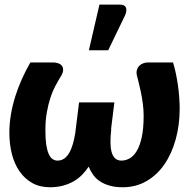

<svg xmlns="http://www.w3.org/2000/svg" viewBox="-20 -782 808 810"><path d="M710 -518.5Q716.5 -497.5 721.8 -472.5Q727 -447.5 730.8 -421.5Q734.5 -395.5 736.2 -370.2Q738 -345 738 -323.5Q738 -254.5 721.2 -194Q704.5 -133.5 673.5 -88.5Q642.5 -43.5 597.8 -17.8Q553 8 497.5 8Q466.5 8 442.8 1.2Q419 -5.5 401.8 -17Q384.5 -28.5 373 -44.5Q361.5 -60.5 354 -79Q342 -60.5 326.2 -44.5Q310.5 -28.5 290.5 -17Q270.5 -5.5 245.8 1.2Q221 8 191 8Q148 8 116 -10Q84 -28 62.5 -59Q41 -90 30.2 -132Q19.5 -174 19.5 -222Q19.5 -260 26 -298.5Q32.5 -337 44.2 -374.5Q56 -412 72.2 -448.2Q88.5 -484.5 108 -518.5H205.5Q215.5 -518.5 225.8 -515Q236 -511.5 241.8 -503.5Q247.5 -495.5 246 -482.8Q244.5 -470 231.5 -451.5Q223 -437.5 212.5 -417.5Q202 -397.5 193 -370.5Q184 -343.5 177.8 -309.2Q171.5 -275 171.5 -232.5Q171.5 -195.5 175.2 -171Q179 -146.5 185.8 -131.8Q192.5 -117 202 -110.8Q211.5 -104.5 222.5 -104.5Q238.5 -104.5 250.8 -113Q263 -121.5 272 -137Q281 -152.5 287.2 -173.8Q293.5 -195 297.5 -220.5L313.5 -350H462.5L448.5 -237H449.5Q446 -208.5 446 -184Q446 -159.5 450.5 -142Q455 -124.5 465 -114.5Q475 -104.5 492.5 -104.5Q510 -104.5 526.8 -113.8Q543.5 -123 556.8 -144.8Q570 -166.5 578 -203Q586 -239.5 586 -294Q586 -319 582.5 -345.2Q579 -371.5 574.2 -394Q569.5 -416.5 565.2 -433.2Q561 -450 559.5 -456Q554 -473.5 557.2 -485.5Q560.5 -497.5 568 -504.8Q575.5 -512 585 -515.2Q594.5 -518.5 602 -518.5ZM355 -570 399.5 -762.5H486.5Q506 -762.5 511.2 -750.2Q516.5 -738 507.5 -717L436.5 -570Z"/></svg>

Font: Lato ExtraBold
Style: Italic
Weight: 800
Italic angle: -7°
Designer: Lukasz Dziedzic with Adam Twardoch and Botio Nikoltchev
Foundry: tyPoland Lukasz Dziedzic
Version: Version 2.015; 2015-08-06; http://www.latofonts.com/